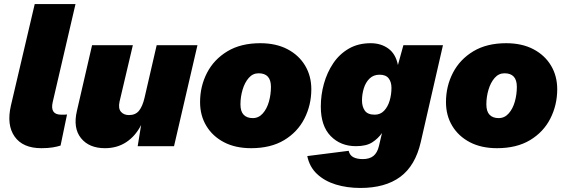

<svg xmlns="http://www.w3.org/2000/svg" viewBox="-20 -724 2805 951"><path d="M185 10Q93 10 52.5 -47.5Q12 -105 34 -201L152 -704H354L241 -218Q227 -156 283 -156Q293 -156 299.5 -156Q306 -156 312 -157L280 -3Q265 2 241.5 6Q218 10 185 10Z M500 10Q421 10 381 -40Q341 -90 361 -175L436 -500H638L572 -220Q565 -187 579 -170.5Q593 -154 619 -154Q651 -154 668.5 -175.5Q686 -197 696 -240L756 -500H958L842 0H662L679 -105Q651 -50 605.5 -20Q560 10 500 10Z M1224 10Q1146 10 1089.5 -19.5Q1033 -49 1002 -100.5Q971 -152 971 -218Q971 -297 1005.5 -363.5Q1040 -430 1106.5 -470Q1173 -510 1269 -510Q1347 -510 1403.5 -480.5Q1460 -451 1491 -399.5Q1522 -348 1522 -282Q1522 -204 1488 -137Q1454 -70 1387.5 -30Q1321 10 1224 10ZM1232 -139Q1261 -139 1281.5 -162Q1302 -185 1312 -220.5Q1322 -256 1322 -294Q1322 -361 1261 -361Q1232 -361 1212 -338Q1192 -315 1181.5 -279.5Q1171 -244 1171 -207Q1171 -172 1187 -155.5Q1203 -139 1232 -139Z M1765 207Q1699 207 1643.5 190Q1588 173 1550.5 138Q1513 103 1502 49L1707 23Q1712 45 1730 54.5Q1748 64 1777 64Q1810 64 1829.5 48.5Q1849 33 1857 -1L1872 -65Q1852 -37 1823 -18.5Q1794 0 1743 0Q1667 0 1618 -50Q1569 -100 1569 -196Q1569 -254 1584.5 -309.5Q1600 -365 1630.5 -410.5Q1661 -456 1707.5 -483Q1754 -510 1816 -510Q1867 -510 1903.5 -483.5Q1940 -457 1951 -402L1978 -500H2174L2064 -20Q2037 97 1962.5 152Q1888 207 1765 207ZM1836 -156Q1864 -156 1882.5 -175.5Q1901 -195 1910 -225.5Q1919 -256 1919 -289Q1919 -318 1905 -336Q1891 -354 1860 -354Q1830 -354 1810.5 -335Q1791 -316 1782 -286.5Q1773 -257 1773 -226Q1773 -196 1787 -176Q1801 -156 1836 -156Z M2442 10Q2364 10 2307.5 -19.5Q2251 -49 2220 -100.5Q2189 -152 2189 -218Q2189 -297 2223.5 -363.5Q2258 -430 2324.5 -470Q2391 -510 2487 -510Q2565 -510 2621.5 -480.5Q2678 -451 2709 -399.5Q2740 -348 2740 -282Q2740 -204 2706 -137Q2672 -70 2605.5 -30Q2539 10 2442 10ZM2450 -139Q2479 -139 2499.5 -162Q2520 -185 2530 -220.5Q2540 -256 2540 -294Q2540 -361 2479 -361Q2450 -361 2430 -338Q2410 -315 2399.5 -279.5Q2389 -244 2389 -207Q2389 -172 2405 -155.5Q2421 -139 2450 -139Z"/></svg>

Font: Prodigy Sans ExtraBold
Style: Italic
Weight: 800
Italic angle: -13°
Designer: Wei Huang
Foundry: Wei Huang
Version: Version 1.003; ttfautohint (v1.8.3)